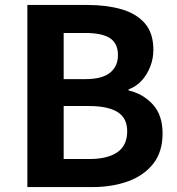

<svg xmlns="http://www.w3.org/2000/svg" viewBox="-20 -761 721 781"><path d="M91.3 0V-740.8H335.9Q412 -740.8 472.7 -723.8Q533.4 -706.7 568.6 -666.9Q603.9 -627.2 603.9 -557.8Q603.9 -523.7 591.6 -491.3Q579.4 -458.9 557.2 -434.1Q534.9 -409.2 503.1 -397.5V-393.2Q562.6 -379.1 602 -335.8Q641.3 -292.5 641.3 -218Q641.3 -143.6 603.6 -95.4Q565.9 -47.2 501.2 -23.6Q436.6 0 355.1 0ZM239 -439.1H325.6Q396.2 -439.1 428 -465.5Q459.8 -491.9 459.8 -536.3Q459.8 -585.1 426.8 -606Q393.9 -626.9 327.1 -626.9H239ZM239 -114.1H342.1Q417.7 -114.1 457.5 -141.8Q497.4 -169.5 497.4 -226.9Q497.4 -281.1 457.9 -305.4Q418.3 -329.7 342.1 -329.7H239Z"/></svg>

Font: Noto Sans KR Thin
Style: Regular
Weight: 100
Designer: Ryoko NISHIZUKA 西塚涼子 (kana, bopomofo & ideographs); Paul D. Hunt (Latin, Greek & Cyrillic); Sandoll Communications 산돌커뮤니
Foundry: Adobe
Version: Version 2.004-H2;hotconv 1.0.118;makeotfexe 2.5.65603